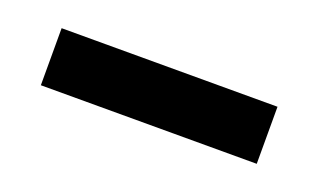

<svg xmlns="http://www.w3.org/2000/svg" viewBox="-28 -750 389 234"><g transform="rotate(20 166.0 -633.0)"><path d="M26 -670H306V-596H26Z"/></g></svg>

Font: NT Somic
Style: Regular
Weight: 400
Designer: Ravid Balaliev — lead type designer, mastering
Michael Voronin — secret advisor, marketing
Ivan Kovalenko — best boy
Foundry: NT Type
Version: Version 0.7